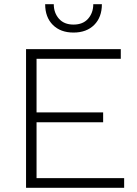

<svg xmlns="http://www.w3.org/2000/svg" viewBox="-20 -894 652 914"><path d="M104 0V-660H555V-614H154V-359H471V-312H154V-46H571V0ZM465 -874Q465 -812 428.5 -775.5Q392 -739 330 -739Q268 -739 231.5 -775.5Q195 -812 195 -874H236Q236 -833 260.5 -805Q285 -777 330 -777Q375 -777 399.5 -805Q424 -833 424 -874Z"/></svg>

Font: Work Sans Light
Style: Regular
Weight: 300
Designer: Wei Huang
Foundry: Wei Huang
Version: Version 2.012; ttfautohint (v1.8.3)